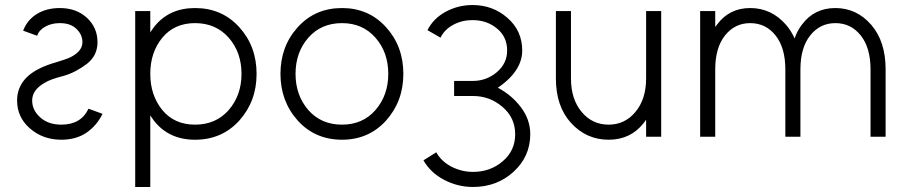

<svg xmlns="http://www.w3.org/2000/svg" viewBox="-20 -544 3606 764"><path d="M72 -422Q93 -414 105 -410Q117 -406 121.5 -404Q126 -402 127 -402Q128 -402 128 -402Q135 -424 160 -438Q185 -452 218 -452Q260 -452 283 -430Q308 -407 308 -376Q308 -340 260 -316Q249 -311 235.5 -306.5Q222 -302 206 -297Q124 -274 86 -236Q48 -198 48 -144Q48 -78 98 -34Q150 12 224 12Q283 12 324 -16Q365 -44 388 -91Q367 -99 355.5 -103Q344 -107 339 -109Q334 -111 333 -111Q332 -111 332 -111Q302 -48 224 -48Q173 -48 141 -76Q108 -105 108 -144Q108 -186 157 -214Q170 -222 186.5 -228Q203 -234 222 -239Q254 -247 279.5 -260.5Q305 -274 326 -290Q368 -323 368 -376Q368 -434 326 -473Q284 -512 218 -512Q165 -512 126 -488Q88 -464 72 -422Z M578 -500V-415Q582 -421 586 -427Q590 -433 594 -438Q653 -512 756 -512Q863 -512 932 -436Q1001 -360 1001 -250Q1001 -141 932 -64Q863 12 756 12Q653 12 594 -62Q590 -67 586 -73Q582 -79 578 -85V200H518V-500ZM756 -48Q839 -48 890 -106Q941 -165 941 -250Q941 -336 890 -394Q839 -452 756 -452Q674 -452 626 -394Q578 -336 578 -250Q578 -165 626 -106Q674 -48 756 -48Z M1341 -512Q1234 -512 1165 -436Q1096 -360 1096 -250Q1096 -141 1165 -64Q1234 12 1341 12Q1447 12 1516 -64Q1585 -141 1585 -250Q1585 -360 1516 -436Q1447 -512 1341 -512ZM1341 -452Q1423 -452 1474 -394Q1525 -336 1525 -250Q1525 -165 1474 -106Q1423 -48 1341 -48Q1258 -48 1207 -106Q1156 -165 1156 -250Q1156 -336 1207 -394Q1258 -452 1341 -452Z M1860 -524Q1803 -524 1753 -497Q1704 -470 1681 -424L1733 -394Q1748 -426 1783 -445Q1818 -464 1860 -464Q1917 -464 1957 -431Q1998 -398 1998 -343Q1998 -291 1956 -256Q1915 -222 1862 -222H1787V-162H1862Q1929 -162 1979 -119Q2030 -76 2030 -10Q2030 56 1980 98Q1931 140 1862 140Q1817 140 1776 119Q1736 98 1716 62L1665 94Q1693 143 1746 171Q1801 200 1862 200Q1957 200 2023 140Q2090 79 2090 -10Q2090 -68 2053 -117Q2017 -165 1961 -195Q2014 -231 2038 -272Q2058 -306 2058 -343Q2058 -422 1999 -473Q1941 -524 1860 -524Z M2192 -500V-232Q2192 -121 2252 -55Q2313 12 2402 12Q2489 12 2541 -54Q2543 -57 2546 -60.5Q2549 -64 2551 -68V0H2611V-500H2551V-232Q2551 -149 2508 -98Q2466 -48 2402 -48Q2337 -48 2295 -98Q2252 -149 2252 -232V-500Z M3504 0V-268Q3504 -379 3447 -445Q3389 -512 3304 -512Q3220 -512 3171 -446Q3162 -434 3154.5 -420.5Q3147 -407 3142 -391Q3128 -422 3108 -445Q3050 -512 2965 -512Q2882 -512 2833 -446Q2832 -444 2830 -441.5Q2828 -439 2826 -437V-500H2766V0H2826V-268Q2826 -354 2865 -403Q2904 -452 2965 -452Q3027 -452 3066 -403Q3105 -354 3105 -268V0H3165V-268Q3165 -354 3204 -403Q3243 -452 3304 -452Q3366 -452 3405 -403Q3444 -354 3444 -268V0Z"/></svg>

Font: Unageo Variable
Style: Regular
Weight: 300
Designer: Richard Sepsi
Foundry: Richard Sepsi
Version: Version 2.200